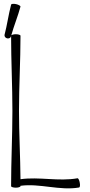

<svg xmlns="http://www.w3.org/2000/svg" viewBox="-20 -990 477 1021"><path d="M38 -796 39 -798C39 -667 46 -533 46 -400C46 -267 39 -133 39 0C39 4 50 8 64 8C78 8 89 4 89 0V-2C192 -16 297 25 401 7C405 6 407 -5 404 -19C402 -32 396 -43 392 -42C292 -24 189 -51 89 -37C88 -158 81 -279 81 -400C81 -533 89 -667 89 -800C89 -804 78 -808 64 -808C53 -808 43 -805 40 -802C54 -853 75 -903 89 -955C89 -959 79 -965 66 -968C52 -971 40 -970 39 -965C25 -912 18 -857 4 -804C3 -796 9 -788 18 -786C28 -784 37 -789 38 -796Z"/></svg>

Font: Nupuram Condensed Thin
Style: Regular
Weight: 100
Width: 3
Designer: Santhosh Thottingal (santhosh.thottingal@gmail.com)
Foundry: SMC
Version: Version 1.000